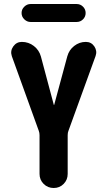

<svg xmlns="http://www.w3.org/2000/svg" viewBox="-20 -940 540 960"><path d="M409.2 -730.5Q436.5 -730.5 451.7 -708Q466.8 -685.5 458 -660.2L322.3 -286.1Q318.4 -277.3 318.4 -263.7V-70.3Q318.4 -41 298.3 -20.5Q278.3 0 248.5 0Q218.8 0 198.2 -20.5Q177.7 -41 177.7 -70.3V-263.7Q177.7 -276.4 173.8 -286.1L39.1 -659.2Q30.3 -685.5 46.4 -708Q62.5 -730.5 88.9 -730.5Q123 -730.5 149.4 -710Q175.8 -689.5 184.6 -657.2L249 -416Q249 -415 250 -415Q251 -415 251 -416L316.4 -658.2Q325.2 -690.4 351.1 -710.4Q377 -730.5 409.2 -730.5ZM132.8 -919.9H363.3Q381.8 -919.9 395 -906.7Q408.2 -893.6 408.2 -875Q408.2 -856.4 395 -843.3Q381.8 -830.1 363.3 -830.1H132.8Q115.2 -830.1 101.6 -843.3Q87.9 -856.4 87.9 -875Q87.9 -893.6 101.6 -906.7Q115.2 -919.9 132.8 -919.9Z"/></svg>

Font: Rounded-X Mgen+ 1m bold
Style: Bold
Weight: 700
Designer: [Source Han Sans]
Ryoko NISHIZUKA  (kana & ideographs); Paul D. Hunt (Latin, Greek & Cyrillic); Wenlong ZHANG  (bopomofo
Version: Version 1.059.20150602